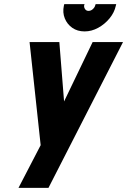

<svg xmlns="http://www.w3.org/2000/svg" viewBox="-20 -706 619 935"><path d="M546 -686H446L444 -681Q442 -671 432.5 -662Q423 -653 411 -653Q400 -653 394 -662Q388 -671 390 -681L392 -686H293L291 -678Q284 -645 295.5 -616.5Q307 -588 332 -570.5Q357 -553 392 -553Q426 -553 458 -570.5Q490 -588 513.5 -616.5Q537 -645 544 -678ZM70 209H216L579 -501H431L292 -212L269 -501H124L178 1Z"/></svg>

Font: Advent Pro ExtraBold
Style: Italic
Weight: 800
Italic angle: -12°
Version: Version 3.000